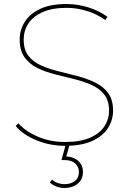

<svg xmlns="http://www.w3.org/2000/svg" viewBox="-20 -723 641 956"><path d="M304 3Q228 3 160.5 -25Q93 -53 58 -96L72 -109Q105 -70 167.5 -43Q230 -16 303 -16Q379 -16 427.5 -37Q476 -58 499.5 -93.5Q523 -129 523 -172Q523 -222 499 -252.5Q475 -283 435 -300.5Q395 -318 348 -329.5Q301 -341 253.5 -353Q206 -365 166 -384.5Q126 -404 102 -438Q78 -472 78 -527Q78 -573 102.5 -613Q127 -653 178.5 -678Q230 -703 312 -703Q368 -703 422.5 -685.5Q477 -668 515 -639L504 -623Q462 -654 411 -669Q360 -684 313 -684Q240 -684 192 -662.5Q144 -641 121 -605.5Q98 -570 98 -526Q98 -475 122 -444.5Q146 -414 186 -396.5Q226 -379 273.5 -367.5Q321 -356 368 -343.5Q415 -331 455 -311.5Q495 -292 519 -259Q543 -226 543 -172Q543 -126 518 -86Q493 -46 440 -21.5Q387 3 304 3ZM302 213Q281 213 263 206.5Q245 200 228 186L239 171Q251 182 267.5 188Q284 194 301 194Q332 194 352.5 178.5Q373 163 373 134Q373 108 354.5 91Q336 74 302 74H286L308 -5H327L310 56Q348 58 370.5 79Q393 100 393 134Q393 170 367 191.5Q341 213 302 213Z"/></svg>

Font: Montserrat Alternates Thin
Style: Regular
Weight: 100
Designer: Julieta Ulanovsky
Foundry: Julieta Ulanovsky
Version: Version 9.000